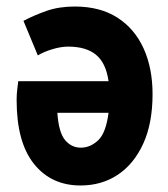

<svg xmlns="http://www.w3.org/2000/svg" viewBox="-20 -559 516 589"><path d="M31 -252Q31 -270 33 -285.5Q35 -301 36 -310H313Q305 -366 274.5 -391Q244 -416 189 -416Q167 -416 140.5 -408Q114 -400 96 -389L52 -495Q84 -512 122.5 -525.5Q161 -539 209 -539Q287 -539 340 -505Q393 -471 420.5 -410.5Q448 -350 448 -270Q448 -181 419.5 -118.5Q391 -56 341.5 -23Q292 10 227 10Q137 10 84 -56.5Q31 -123 31 -252ZM228 -106Q257 -106 281 -128.5Q305 -151 313 -213H156Q160 -153 179.5 -129.5Q199 -106 228 -106Z"/></svg>

Font: Radio Canada Condensed
Style: Bold
Weight: 700
Width: 3
Designer: Charles Daoud, Etienne Aubert Bonn, Alexandre Saumier Demers, Jacques Le Bailly
Foundry: Radio-Canada
Version: Version 2.104; ttfautohint (v1.8.4.7-5d5b);gftools[0.9.28.de